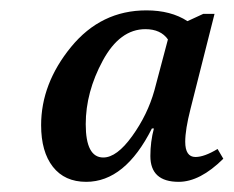

<svg xmlns="http://www.w3.org/2000/svg" viewBox="-20 -736 455 374"><path d="M279.8 -485.8H275.9Q223.6 -381.8 147.9 -381.8Q106 -381.8 83 -411.1Q60.1 -440.4 60.1 -492.2Q60.1 -573.2 118.4 -644.5Q176.8 -715.8 265.1 -715.8Q313 -715.8 345.2 -694.8L376 -709H397.9L351.1 -523.9Q340.8 -483.4 340.8 -460Q340.8 -430.2 360.8 -430.2Q377.9 -430.2 403.8 -445.8L415 -426.8Q369.6 -381.8 328.1 -381.8Q272.9 -381.8 272.9 -432.1Q272.9 -460 279.8 -485.8ZM307.1 -659.2Q293 -679.2 263.2 -679.2Q213.4 -679.2 180.2 -617.9Q147 -556.6 147 -494.1Q147 -429.2 181.2 -429.2Q207.5 -429.2 237.5 -470.9Q267.6 -512.7 280.8 -560.1Z"/></svg>

Font: Droid Serif
Style: Italic
Weight: 400
Italic angle: -12°
Designer: Monotype Design team
Foundry: Monotype Imaging Inc.
Version: Version 1.03